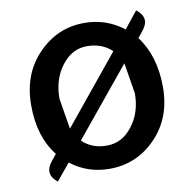

<svg xmlns="http://www.w3.org/2000/svg" viewBox="-71 -649 756 748"><g transform="rotate(-10 307.0 -275.0)"><path d="M201 -419Q161 -366 161 -290L181 -168L400 -436Q361 -473 301 -473Q242 -473 201 -419ZM99 27Q52 -10 90 -56L110 -81Q48 -159 48 -283Q48 -407 124 -485Q200 -564 307 -564Q394 -564 462 -511L515 -577Q563 -540 525 -494L505 -469Q566 -388 566 -265Q566 -143 490 -65Q414 13 307 13Q220 13 153 -39ZM215 -115Q252 -78 312 -78Q372 -78 413 -131Q454 -184 454 -260L434 -382Z"/></g></svg>

Font: Swei Half Moon CJK TC
Style: Medium
Weight: 500
Version: Version 2.125